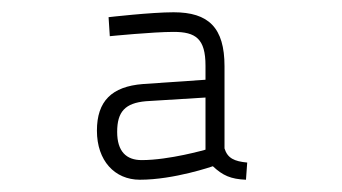

<svg xmlns="http://www.w3.org/2000/svg" viewBox="-20 -679 558 313"><path d="M346 -571C346 -634 320 -659 263 -659C226 -659 157 -651 157 -651L159 -620C159 -620 229 -627 263 -627C299 -627 315 -616 315 -572V-549L213 -542C162 -538 138 -514 138 -466C138 -417 167 -386 208 -386C264 -386 327 -408 327 -408C343 -393 356 -387 381 -386L383 -414C362 -416 351 -421 346 -437ZM315 -520V-435C315 -435 256 -418 211 -418C186 -418 171 -432 171 -464C171 -497 184 -511 218 -514Z"/></svg>

Font: TitilliumText22L
Style: 600 wt
Weight: 600
Designer: Campivisivi
Foundry: Campivisivi
Version: 1.000